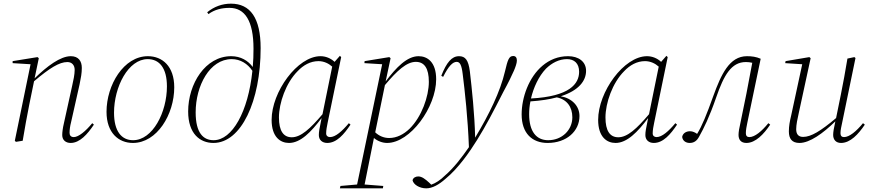

<svg xmlns="http://www.w3.org/2000/svg" viewBox="-20 -769 4775 1049"><path d="M366 12C416 12 458 -36 493 -88L484 -96C448 -52 409 -20 383 -20C368 -20 360 -29 360 -43C360 -60 363 -81 368 -100L415 -309C422 -343 427 -369 427 -398C427 -436 408 -462 367 -462C310 -462 238 -408 169 -341L192 -451L185 -457L49 -435V-424L147 -418L61 0L67 6L104 0C116 -73 127 -132 140 -198L166 -325C251 -397 304 -430 348 -430C372 -430 388 -414 388 -387C388 -363 381 -329 374 -299L329 -95C323 -70 320 -46 320 -31C320 -3 340 12 366 12Z M706 12C838 12 932 -144 932 -292C932 -407 867 -462 788 -462C656 -462 562 -305 562 -158C562 -43 628 12 706 12ZM707 -3C644 -3 603 -52 603 -153C603 -295 681 -446 787 -446C851 -446 892 -397 892 -297C892 -155 814 -3 707 -3Z M1049 -155C1049 -301 1126 -446 1246 -446C1293 -446 1333 -421 1359 -382C1336 -159 1249 -3 1147 -3C1091 -3 1049 -42 1049 -155ZM1146 12C1298 12 1404 -217 1404 -506C1404 -671 1347 -749 1242 -749C1194 -749 1150 -733 1112 -702L1119 -692C1153 -717 1192 -726 1234 -726C1318 -726 1365 -655 1365 -503C1365 -469 1364 -435 1361 -403C1335 -438 1295 -462 1243 -462C1102 -462 1008 -311 1008 -160C1008 -38 1073 12 1146 12Z M1504 -127C1504 -206 1542 -316 1606 -380C1637 -413 1676 -435 1720 -435C1750 -435 1776 -422 1795 -405L1742 -145C1675 -66 1624 -19 1574 -19C1528 -19 1504 -55 1504 -127ZM1768 12C1820 12 1860 -36 1895 -88L1886 -96C1849 -52 1813 -20 1783 -20C1771 -20 1762 -27 1762 -40C1762 -58 1766 -79 1770 -98L1844 -457L1837 -464L1808 -431C1787 -451 1759 -462 1731 -462C1605 -462 1464 -267 1464 -114C1464 -20 1512 12 1559 12C1622 12 1680 -48 1737 -124C1725 -64 1722 -50 1722 -31C1722 -4 1741 12 1768 12Z M2252 -431C2299 -431 2323 -395 2323 -322C2323 -241 2283 -130 2218 -66C2186 -35 2148 -15 2106 -15C2075 -15 2049 -28 2030 -46L2083 -304C2150 -384 2202 -431 2252 -431ZM2095 12C2221 12 2363 -183 2363 -336C2363 -430 2315 -462 2267 -462C2204 -462 2145 -401 2087 -324L2114 -451L2107 -457L1972 -435L1971 -424L2068 -418L1931 239L1840 247L1837 260H2072L2074 247L1972 239C1987 163 2004 79 2023 -15C2043 2 2070 12 2095 12Z M2309 260C2342 260 2378 240 2414 208C2485 150 2548 58 2587 -5C2635 -82 2673 -155 2730 -267C2760 -322 2774 -352 2788 -383C2796 -402 2804 -424 2804 -438C2804 -452 2799 -463 2784 -463C2761 -463 2754 -443 2739 -379C2713 -268 2653 -145 2576 -17C2573 -147 2558 -285 2547 -380C2539 -440 2523 -462 2488 -462C2448 -462 2420 -428 2391 -355L2401 -349C2431 -409 2454 -431 2475 -431C2493 -431 2502 -414 2508 -364C2520 -268 2536 -125 2542 35C2503 91 2460 148 2410 191C2387 214 2360 232 2336 240L2326 230C2303 209 2285 195 2265 195C2251 195 2237 202 2234 216C2239 239 2271 260 2309 260Z M2963 -394C2995 -425 3034 -446 3078 -446C3117 -446 3144 -423 3144 -377C3144 -311 3092 -242 2881 -231C2895 -291 2923 -352 2963 -394ZM2972 12C3075 12 3146 -52 3146 -135C3146 -190 3105 -232 3044 -243C3143 -275 3182 -328 3182 -382C3182 -433 3140 -462 3084 -462C3028 -462 2982 -442 2944 -410C2869 -347 2830 -236 2830 -144C2830 -41 2887 12 2972 12ZM2871 -145C2871 -167 2873 -191 2878 -215C2935 -219 2982 -226 3022 -237C3077 -226 3107 -185 3107 -128C3107 -59 3051 -3 2975 -3C2910 -3 2871 -51 2871 -145Z M3288 -127C3288 -206 3326 -316 3390 -380C3421 -413 3460 -435 3504 -435C3534 -435 3560 -422 3579 -405L3526 -145C3459 -66 3408 -19 3358 -19C3312 -19 3288 -55 3288 -127ZM3552 12C3604 12 3644 -36 3679 -88L3670 -96C3633 -52 3597 -20 3567 -20C3555 -20 3546 -27 3546 -40C3546 -58 3550 -79 3554 -98L3628 -457L3621 -464L3592 -431C3571 -451 3543 -462 3515 -462C3389 -462 3248 -267 3248 -114C3248 -20 3296 12 3343 12C3406 12 3464 -48 3521 -124C3509 -64 3506 -50 3506 -31C3506 -4 3525 12 3552 12Z M3748 12C3770 12 3787 2 3800 -23C3825 -68 3855 -127 3893 -237C3935 -359 3976 -430 4055 -430C4066 -430 4078 -429 4090 -426C4079 -370 4069 -314 4058 -257L4025 -96C4019 -71 4015 -47 4015 -32C4015 -6 4028 12 4058 12C4108 12 4153 -36 4188 -88L4178 -96C4142 -52 4104 -20 4074 -20C4062 -20 4055 -27 4055 -41C4055 -59 4059 -79 4063 -98L4136 -448C4111 -459 4087 -462 4061 -462C3965 -462 3920 -362 3877 -244C3840 -141 3816 -82 3789 -38H3788C3778 -45 3765 -52 3750 -52C3730 -52 3711 -42 3707 -21C3710 2 3729 12 3748 12Z M4348 12C4404 12 4476 -40 4544 -106C4536 -70 4532 -47 4532 -32C4532 -6 4547 12 4575 12C4626 12 4670 -36 4705 -88L4695 -96C4659 -52 4621 -20 4591 -20C4579 -20 4572 -27 4572 -41C4572 -59 4577 -79 4581 -98L4654 -452L4648 -457L4610 -449C4598 -376 4587 -317 4574 -252L4548 -124C4464 -53 4411 -21 4368 -21C4343 -21 4330 -35 4330 -63C4330 -87 4337 -121 4344 -151L4409 -451L4402 -457L4272 -435L4270 -424L4363 -418L4303 -140C4295 -106 4290 -81 4290 -51C4290 -11 4307 12 4348 12Z"/></svg>

Font: Source Serif 4 Display Light
Style: Italic
Weight: 300
Italic angle: -12°
Designer: Frank Grießhammer
Foundry: Adobe Systems Incorporated
Version: Version 4.004;hotconv 1.0.117;makeotfexe 2.5.65602